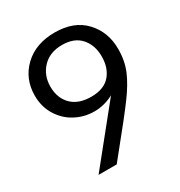

<svg xmlns="http://www.w3.org/2000/svg" viewBox="-175 -865 920 984"><g transform="rotate(-30 284.5 -372.5)"><path d="M403.1 -407.7Q439.9 -450.2 439.9 -517.6Q439.9 -585 402.1 -627.7Q364.3 -670.4 292 -670.4Q219.7 -670.4 177 -625.7Q134.3 -581.1 134.3 -514.2Q134.3 -447.3 175 -406.2Q215.8 -365.2 291 -365.2Q366.2 -365.2 403.1 -407.7ZM42 -514.2Q42 -613.8 110.4 -679.2Q178.7 -744.6 292 -744.6Q405.3 -744.6 468.8 -677Q532.2 -609.4 532.2 -508.8Q532.2 -439 508.3 -382.3Q484.4 -325.7 434.1 -257.8Q383.8 -189.9 268.1 -47.9L229.5 0H122.1L381.3 -321.3Q326.2 -292 267.6 -292Q209 -292 157.2 -319.1Q105.5 -346.2 73.7 -397.5Q42 -448.7 42 -514.2Z"/></g></svg>

Font: Oxygen-Regular
Style: Regular
Weight: 400
Designer: Vernon Adams
Foundry: Vernon Adams
Version: Version Release 0.2.3 webfont; ttfautohint (v0.93.3-1d66) -l